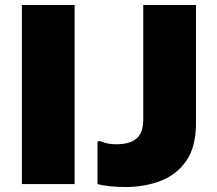

<svg xmlns="http://www.w3.org/2000/svg" viewBox="-20 -740 872 772"><path d="M68 -720H280V0H68ZM372 -172H384Q399 -166 413 -163Q427 -160 448 -160Q502 -160 529 -183Q556 -206 556 -260V-720H768V-244Q768 -150 729.5 -94Q691 -38 626.5 -13Q562 12 484 12Q454 12 423.5 9Q393 6 372 0Z"/></svg>

Font: Kufam Black
Style: Regular
Weight: 900
Designer: Wael Morcos, Artur Schmal
Foundry: Original Type
Version: Version 1.301; ttfautohint (v1.8.3)